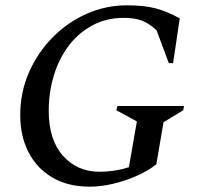

<svg xmlns="http://www.w3.org/2000/svg" viewBox="-20 -691 770 721"><path d="M317 10Q235 10 176.5 -24.5Q118 -59 87 -119.5Q56 -180 56 -259Q56 -344 88.5 -418.5Q121 -493 177 -550Q233 -607 305 -639Q377 -671 456 -671Q520 -671 563 -660Q606 -649 655 -622L630 -454H614L568 -577Q542 -602 514 -613Q486 -624 446 -624Q379 -624 326.5 -595.5Q274 -567 237.5 -518.5Q201 -470 182 -407Q163 -344 163 -275Q163 -166 216.5 -106Q270 -46 354 -46Q380 -46 407.5 -50Q435 -54 464 -63L494 -235L417 -277L421 -293H671L668 -277L594 -232L567 -74Q534 -48 491 -29.5Q448 -11 403 -0.5Q358 10 317 10Z"/></svg>

Font: Spectral SC Medium
Style: Italic
Weight: 500
Italic angle: -10°
Designer: Jean-Baptiste Levee
Foundry: Production Type
Version: Version 2.001